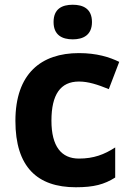

<svg xmlns="http://www.w3.org/2000/svg" viewBox="-20 -780 554 810"><path d="M287 -760C242 -760 206 -743 206 -687C206 -632 242 -614 287 -614C331 -614 368 -632 368 -687C368 -743 331 -760 287 -760ZM300 10C376 10 420 -2 466 -31V-158C420 -128 375 -111 313 -111C239 -111 197 -162 197 -271C197 -381 235 -436 313 -436C353 -436 392 -423 439 -404L483 -519C442 -539 388 -556 313 -556C154 -556 45 -470 45 -270C45 -76 137 10 300 10Z"/></svg>

Font: Noto Sans Bassa Vah
Style: Bold
Weight: 700
Designer: Monotype Design Team
Foundry: Monotype Imaging Inc.
Version: Version 2.002